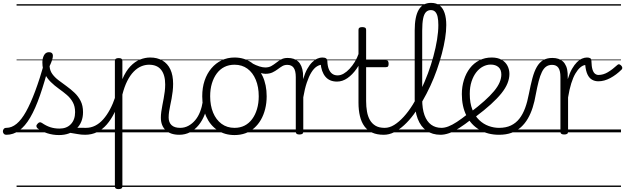

<svg xmlns="http://www.w3.org/2000/svg" viewBox="-115 -918 4337 1332"><path d="M-70 17Q-83 17 -89 9.5Q-95 2 -95 -7Q-95 -16 -89 -23.5Q-83 -31 -71 -31Q-34 -31 0 -59Q34 -87 65.5 -143.5Q97 -200 129 -285.5Q161 -371 194 -487L228 -477Q195 -350 162.5 -256.5Q130 -163 94.5 -102.5Q59 -42 18 -12.5Q-23 17 -70 17ZM476 17Q447 17 422.5 12Q398 7 374.5 4Q351 1 324 9L347 -15Q379 -26 401.5 -29Q424 -32 443 -31.5Q462 -31 482 -31Q491 -31 495 -23.5Q499 -16 498 -7Q497 2 491 9.5Q485 17 476 17ZM294 19Q252 19 213 6.5Q174 -6 145 -28Q138 -35 137.5 -43Q137 -51 146 -60Q153 -68 160 -69.5Q167 -71 176 -65Q205 -45 234 -35.5Q263 -26 298 -26Q348 -26 377 -57Q406 -88 406 -140Q406 -180 390 -209Q374 -238 348 -260Q322 -282 292.5 -303Q263 -324 237.5 -349Q212 -374 195.5 -406.5Q179 -439 179 -485Q179 -514 190.5 -535Q202 -556 225 -556Q238 -556 245 -549.5Q252 -543 252 -531Q252 -519 246 -500.5Q240 -482 229 -459Q231 -428 248 -404.5Q265 -381 291.5 -361Q318 -341 347 -320Q376 -299 402 -274.5Q428 -250 444.5 -217.5Q461 -185 461 -140Q461 -69 415.5 -25Q370 19 294 19ZM0 369H550V379H0ZM0 -20H550V0H0ZM0 -505H550V-500H0ZM0 -889H550V-879H0Z M475 17Q464 17 458.5 9.5Q453 2 453.5 -7Q454 -16 461 -23.5Q468 -31 481 -31Q515 -31 545 -46Q575 -61 600.5 -89.5Q626 -118 647.5 -158Q669 -198 686 -249Q689 -259 698 -259Q707 -259 713.5 -252Q720 -245 717 -235Q701 -180 678 -134Q655 -88 625.5 -54Q596 -20 558.5 -1.5Q521 17 475 17ZM550 369V379ZM550 -20V0ZM550 -505V-500ZM550 -889V-879Z M707 394Q694 394 688 389.5Q682 385 682 375V-496Q682 -506 688.5 -510.5Q695 -515 708 -515Q722 -515 728 -510.5Q734 -506 734 -496V-369Q758 -425 789.5 -458Q821 -491 856.5 -505Q892 -519 927 -519Q976 -519 1012 -498Q1048 -477 1067 -436.5Q1086 -396 1086 -336Q1086 -310 1083 -284.5Q1080 -259 1075.5 -234.5Q1071 -210 1066 -187Q1061 -164 1058 -143Q1055 -122 1055 -103Q1055 -69 1075 -50Q1095 -31 1135 -31Q1145 -31 1149.5 -23.5Q1154 -16 1153.5 -7Q1153 2 1147 9.5Q1141 17 1129 17Q1068 17 1034.5 -14.5Q1001 -46 1001 -102Q1001 -121 1004 -143Q1007 -165 1011.5 -188Q1016 -211 1020.5 -235Q1025 -259 1028 -283.5Q1031 -308 1031 -332Q1031 -398 1003 -433.5Q975 -469 919 -469Q891 -469 864 -457.5Q837 -446 812.5 -421Q788 -396 768 -356.5Q748 -317 734 -262V375Q734 385 727.5 389.5Q721 394 707 394ZM550 369H1204V379H550ZM550 -20H1204V0H550ZM550 -505H1204V-500H550ZM550 -889H1204V-879H550Z M1129 17Q1118 17 1112.5 9.5Q1107 2 1107.5 -7Q1108 -16 1115 -23.5Q1122 -31 1135 -31Q1166 -31 1192.5 -45.5Q1219 -60 1239.5 -84.5Q1260 -109 1273 -142.5Q1286 -176 1292 -215Q1293 -226 1302 -229Q1311 -232 1319 -228Q1327 -224 1326 -213Q1321 -165 1305 -123.5Q1289 -82 1263.5 -50.5Q1238 -19 1204 -1Q1170 17 1129 17ZM1204 369V379ZM1204 -20V0ZM1204 -505V-500ZM1204 -889V-879Z M1512 19Q1444 19 1393.5 -15Q1343 -49 1315.5 -109.5Q1288 -170 1288 -250Q1288 -310 1304.5 -359Q1321 -408 1351.5 -444Q1382 -480 1422.5 -499.5Q1463 -519 1512 -519Q1578 -519 1628 -485Q1678 -451 1706.5 -390.5Q1735 -330 1735 -250Q1735 -203 1724.5 -161.5Q1714 -120 1695 -87Q1676 -54 1649 -30Q1622 -6 1587.5 6.5Q1553 19 1512 19ZM1512 -31Q1551 -31 1581.5 -46.5Q1612 -62 1634 -91.5Q1656 -121 1668 -161.5Q1680 -202 1680 -250Q1680 -315 1659.5 -364.5Q1639 -414 1601.5 -441.5Q1564 -469 1512 -469Q1473 -469 1442 -453.5Q1411 -438 1389 -408.5Q1367 -379 1355 -339Q1343 -299 1343 -250Q1343 -186 1363.5 -136.5Q1384 -87 1422 -59Q1460 -31 1512 -31ZM1204 369H1805V379H1204ZM1204 -20H1805V0H1204ZM1204 -505H1805V-500H1204ZM1204 -889H1805V-879H1204Z M1726 -406Q1713 -406 1695.5 -411Q1678 -416 1659 -425Q1640 -434 1621 -445Q1613 -450 1611.5 -457.5Q1610 -465 1612.5 -471.5Q1615 -478 1620 -481Q1625 -484 1630 -481Q1662 -464 1685 -457Q1708 -450 1725 -450Q1750 -450 1767.5 -460Q1785 -470 1801.5 -483Q1818 -496 1836 -506Q1854 -516 1881 -516Q1889 -516 1893 -509Q1897 -502 1897 -492.5Q1897 -483 1892 -475.5Q1887 -468 1878 -468Q1858 -468 1843 -459Q1828 -450 1811.5 -437.5Q1795 -425 1775 -415.5Q1755 -406 1726 -406ZM1805 369V379ZM1805 -20V0ZM1805 -505V-500ZM1805 -889V-879Z M1962 15Q1949 15 1943 10.5Q1937 6 1937 -4V-383Q1937 -427 1922.5 -447.5Q1908 -468 1878 -468Q1868 -468 1863.5 -475.5Q1859 -483 1859 -492.5Q1859 -502 1865 -509Q1871 -516 1881 -516Q1904 -516 1922 -510Q1940 -504 1953.5 -491.5Q1967 -479 1975.5 -459Q1984 -439 1987 -411L1988 -369Q2001 -412 2017 -440.5Q2033 -469 2051 -486.5Q2069 -504 2087 -511.5Q2105 -519 2120 -519Q2131 -519 2136.5 -511.5Q2142 -504 2141.5 -494Q2141 -484 2135.5 -476.5Q2130 -469 2120 -469Q2101 -469 2081.5 -456Q2062 -443 2045 -415.5Q2028 -388 2013.5 -345Q1999 -302 1989 -243V-4Q1989 6 1982.5 10.5Q1976 15 1962 15ZM1805 369H2209V379H1805ZM1805 -20H2209V0H1805ZM1805 -505H2209V-500H1805ZM1805 -889H2209V-879H1805Z M2223 -352Q2171 -352 2142.5 -386Q2114 -420 2109 -481L2120 -519Q2138 -519 2146.5 -513.5Q2155 -508 2156 -493Q2157 -462 2165.5 -440Q2174 -418 2189.5 -406.5Q2205 -395 2227 -395Q2248 -395 2269 -407Q2290 -419 2310 -440.5Q2330 -462 2346.5 -489Q2363 -516 2374 -548Q2378 -555 2386.5 -554Q2395 -553 2402 -546.5Q2409 -540 2405 -529Q2386 -480 2358 -440Q2330 -400 2295.5 -376Q2261 -352 2223 -352ZM2209 369H2234V379H2209ZM2209 -20H2234V0H2209ZM2209 -505H2234V-500H2209ZM2209 -889H2234V-879H2209Z M2547 17Q2500 17 2467 2Q2434 -13 2413 -42Q2392 -71 2382 -112.5Q2372 -154 2372 -206V-711Q2372 -721 2378.5 -725.5Q2385 -730 2398 -730Q2412 -730 2418.5 -725.5Q2425 -721 2425 -711V-500H2562Q2573 -500 2577 -494Q2581 -488 2581 -475Q2581 -463 2577 -457.5Q2573 -452 2562 -452H2425V-217Q2425 -178 2431 -144Q2437 -110 2451.5 -85Q2466 -60 2490.5 -45.5Q2515 -31 2554 -31Q2564 -31 2569 -23.5Q2574 -16 2573.5 -7Q2573 2 2566.5 9.5Q2560 17 2547 17ZM2234 369H2622V379H2234ZM2234 -20H2622V0H2234ZM2234 -505H2622V-500H2234ZM2234 -889H2622V-879H2234Z M2548 17Q2536 17 2531 9.5Q2526 2 2527.5 -7Q2529 -16 2535.5 -23.5Q2542 -31 2554 -31Q2587 -31 2620 -51.5Q2653 -72 2685.5 -107.5Q2718 -143 2748 -191Q2778 -239 2805 -294.5Q2832 -350 2854 -409.5Q2876 -469 2892 -528Q2908 -587 2917 -642.5Q2926 -698 2926 -744Q2926 -756 2934.5 -762.5Q2943 -769 2953.5 -769Q2964 -769 2972.5 -762.5Q2981 -756 2981 -744Q2981 -702 2973 -651.5Q2965 -601 2950.5 -546Q2936 -491 2916 -434Q2896 -377 2870.5 -322Q2845 -267 2816 -217Q2787 -167 2755 -124Q2723 -81 2688.5 -49.5Q2654 -18 2619 -0.5Q2584 17 2548 17ZM2622 369V379ZM2622 -20V0ZM2622 -505V-500ZM2622 -889V-879Z M2941 17Q2885 17 2844.5 -11Q2804 -39 2783 -93.5Q2762 -148 2762 -228V-707Q2762 -803 2790 -850.5Q2818 -898 2875 -898Q2912 -898 2935 -880Q2958 -862 2969.5 -827.5Q2981 -793 2981 -744Q2981 -732 2972.5 -725.5Q2964 -719 2953.5 -719Q2943 -719 2934.5 -725.5Q2926 -732 2926 -744Q2926 -778 2921 -801Q2916 -824 2904.5 -836Q2893 -848 2874 -848Q2854 -848 2840.5 -834.5Q2827 -821 2820.5 -789.5Q2814 -758 2814 -705V-229Q2814 -163 2830 -119Q2846 -75 2876 -53Q2906 -31 2948 -31Q2958 -31 2963.5 -23.5Q2969 -16 2968.5 -7Q2968 2 2961 9.5Q2954 17 2941 17ZM2622 369H3016V379H2622ZM2622 -20H3016V0H2622ZM2622 -505H3016V-500H2622ZM2622 -889H3016V-879H2622Z M2941 17Q2930 17 2924.5 9.5Q2919 2 2919.5 -7Q2920 -16 2927 -23.5Q2934 -31 2947 -31Q2970 -31 2996 -41Q3022 -51 3055 -72.5Q3088 -94 3132 -129Q3139 -135 3147 -132Q3155 -129 3160 -122Q3165 -115 3164.5 -106Q3164 -97 3156 -91Q3109 -54 3070.5 -29.5Q3032 -5 3000.5 6Q2969 17 2941 17ZM3016 369V379ZM3016 -20V0ZM3016 -505V-500ZM3016 -889V-879Z M3145 -136Q3203 -180 3244.5 -217Q3286 -254 3312.5 -286Q3339 -318 3351 -346.5Q3363 -375 3363 -401Q3363 -435 3343 -452.5Q3323 -470 3289 -470Q3262 -470 3236 -456.5Q3210 -443 3189.5 -417Q3169 -391 3156.5 -353Q3144 -315 3144 -267Q3144 -203 3162 -158Q3180 -113 3209.5 -85Q3239 -57 3275 -44Q3311 -31 3347 -31Q3359 -31 3364.5 -23.5Q3370 -16 3370 -7Q3370 2 3364.5 9.5Q3359 17 3347 17Q3269 17 3210.5 -18Q3152 -53 3120.5 -116.5Q3089 -180 3089 -265Q3089 -317 3103.5 -363.5Q3118 -410 3145 -445Q3172 -480 3210.5 -499.5Q3249 -519 3296 -519Q3338 -519 3365.5 -503Q3393 -487 3406 -461Q3419 -435 3419 -405Q3419 -373 3405.5 -339.5Q3392 -306 3363.5 -270.5Q3335 -235 3290.5 -194.5Q3246 -154 3183 -107ZM3016 369H3504V379H3016ZM3016 -20H3504V0H3016ZM3016 -505H3504V-500H3016ZM3016 -889H3504V-879H3016Z M3347 17Q3335 17 3328.5 9.5Q3322 2 3322 -7Q3322 -16 3328.5 -23.5Q3335 -31 3347 -31Q3395 -31 3429.5 -47.5Q3464 -64 3488 -94.5Q3512 -125 3528 -168.5Q3544 -212 3554 -266Q3566 -328 3578.5 -375Q3591 -422 3609 -453.5Q3627 -485 3653 -500.5Q3679 -516 3717 -516Q3727 -516 3731.5 -509Q3736 -502 3735 -492.5Q3734 -483 3728.5 -475.5Q3723 -468 3715 -468Q3691 -468 3674 -456Q3657 -444 3644.5 -418.5Q3632 -393 3622 -354.5Q3612 -316 3602 -263Q3594 -215 3580.5 -172.5Q3567 -130 3547 -95.5Q3527 -61 3499.5 -36Q3472 -11 3434.5 3Q3397 17 3347 17ZM3504 369H3604V379H3504ZM3504 -20H3604V0H3504ZM3504 -505H3604V-500H3504ZM3504 -889H3604V-879H3504Z M3799 15Q3786 15 3779.5 10.5Q3773 6 3773 -4V-383Q3773 -427 3759 -447.5Q3745 -468 3715 -468Q3705 -468 3700 -475.5Q3695 -483 3695 -492.5Q3695 -502 3701 -509Q3707 -516 3717 -516Q3740 -516 3758.5 -510Q3777 -504 3790.5 -491.5Q3804 -479 3812.5 -459Q3821 -439 3823 -411L3824 -369Q3837 -412 3853.5 -440.5Q3870 -469 3887.5 -486.5Q3905 -504 3923 -511.5Q3941 -519 3957 -519Q3972 -519 3980 -514Q3988 -509 3988 -494Q3989 -456 3995.5 -435.5Q4002 -415 4013 -406.5Q4024 -398 4037 -398Q4070 -398 4102 -417Q4134 -436 4170 -469Q4176 -474 4182.5 -471.5Q4189 -469 4195 -462.5Q4201 -456 4202 -449Q4203 -442 4198 -436Q4161 -399 4119 -376.5Q4077 -354 4036 -354Q4012 -354 3992.5 -365Q3973 -376 3961 -401Q3949 -426 3945 -467Q3928 -465 3910.5 -450Q3893 -435 3877 -408Q3861 -381 3848 -339.5Q3835 -298 3826 -242V-4Q3826 6 3819.5 10.5Q3813 15 3799 15ZM3604 369H4193V379H3604ZM3604 -20H4193V0H3604ZM3604 -505H4193V-500H3604ZM3604 -889H4193V-879H3604Z"/></svg>

Font: Playwrite HR Lijeva Guides
Style: Regular
Weight: 400
Designer: Veronika Burian, José Scaglione
Foundry: TypeTogether
Version: Version 1.003